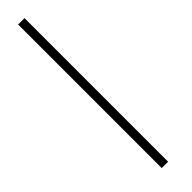

<svg xmlns="http://www.w3.org/2000/svg" viewBox="65 -113 574 574"><g transform="rotate(45 352.5 174.5)"><path d="M643 188V161H36V188Z"/></g></svg>

Font: Rawengulk
Style: Regular
Weight: 400
Version: Version 0.9